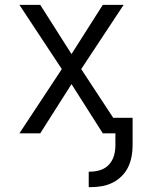

<svg xmlns="http://www.w3.org/2000/svg" viewBox="-20 -550 590 792"><path d="M346 222V158H354Q375 158 395.5 151Q416 144 430 128.5Q444 113 450 92.5Q456 72 456 51V0H404L275 -203L146 0H60L235 -265L60 -530H146L275 -327L404 -530H490L315 -265L447 -64H527V51Q527 74 522.5 97Q518 120 508 140.5Q498 161 481 177.5Q464 194 443.5 204Q423 214 400 218Q377 222 354 222Z"/></svg>

Font: Lode Term
Style: Regular
Weight: 400
Monospace: yes
Designer: Belleve Invis
Foundry: Belleve Invis
Version: Version 29.2.0